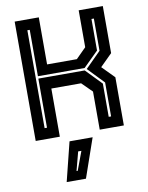

<svg xmlns="http://www.w3.org/2000/svg" viewBox="-102 -772 853 1109"><g transform="rotate(-10 324.5 -217.5)"><path d="M62.5 0V-700H204V-424H378.5L438 -483.5V-700H579.5V-424L509 -354L579.5 -282.5V0H438V-223.5L378.5 -282.5H204V0ZM126 -64H140V-352H412L502 -259V-64H516V-263L425 -358L516 -449V-638H502V-453L414 -366H140V-638H126ZM197.5 265 254.5 36H390L310.5 265ZM264.5 212H271.5L312.5 102H293.5Z"/></g></svg>

Font: Tourney
Style: Bold
Weight: 700
Designer: Tyler Finck
Foundry: Etcetera Type Co
Version: Version 1.015